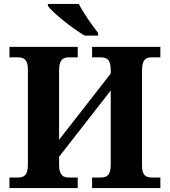

<svg xmlns="http://www.w3.org/2000/svg" viewBox="-20 -951 859 971"><path d="M540 -493.2 278.8 -158.2V-118.2Q278.8 -96.7 283 -84Q287.1 -71.3 293.9 -64.5Q300.8 -57.6 310.1 -55.4Q319.3 -53.2 330.1 -53.2H373V0H27.8V-53.2H69.8Q80.6 -53.2 89.8 -55.4Q99.1 -57.6 106.2 -64.5Q113.3 -71.3 117.2 -84Q121.1 -96.7 121.1 -118.2V-600.1Q121.1 -620.1 116.9 -632.1Q112.8 -644 105.7 -650.4Q98.6 -656.7 89.4 -658.9Q80.1 -661.1 69.8 -661.1H27.8V-713.9H373V-661.1H330.1Q319.3 -661.1 310.1 -658.9Q300.8 -656.7 293.9 -649.9Q287.1 -643.1 283 -630.4Q278.8 -617.7 278.8 -596.2V-244.1L540 -579.1V-596.2Q540 -617.7 536.1 -630.4Q532.2 -643.1 525.1 -649.9Q518.1 -656.7 508.8 -658.9Q499.5 -661.1 488.8 -661.1H445.8V-713.9H791V-661.1H749Q738.8 -661.1 729.5 -658.9Q720.2 -656.7 713.1 -649.9Q706.1 -643.1 702.1 -630.4Q698.2 -617.7 698.2 -596.2V-112.8Q698.2 -93.3 702.4 -81.3Q706.5 -69.3 713.6 -63.2Q720.7 -57.1 729.7 -55.2Q738.8 -53.2 749 -53.2H791V0H445.8V-53.2H488.8Q499.5 -53.2 508.8 -55.4Q518.1 -57.6 525.1 -64.5Q532.2 -71.3 536.1 -84Q540 -96.7 540 -118.2ZM408.2 -771Q384.8 -784.7 356.2 -804.9Q327.6 -825.2 301 -846.7Q274.4 -868.2 252.9 -887.9Q231.4 -907.7 222.2 -920.9V-931.2H378.9Q386.7 -914.6 398.9 -894.8Q411.1 -875 424.6 -855.2Q438 -835.4 451.7 -816.9Q465.3 -798.3 476.1 -784.2V-771Z"/></svg>

Font: Droids
Style: b
Weight: 700
Foundry: Ascender Corporation
Version: Version 1.00 build 113